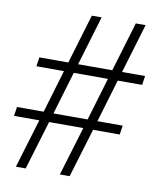

<svg xmlns="http://www.w3.org/2000/svg" viewBox="-82 -765 702 830"><g transform="rotate(10 269.0 -350.0)"><path d="M413 -443 357 -255H468L462 -215H345L280 0H237L302 -215H152L87 0H44L109 -215H-2L4 -255H121L177 -443H56L62 -483H189L254 -700H297L232 -483H382L447 -700H490L425 -483H526L520 -443ZM370 -443H220L164 -255H314Z"/></g></svg>

Font: Krub Light
Style: Italic
Weight: 300
Italic angle: -8°
Designer: Ekaluck Peanpanawate
Foundry: Cadson Demak Co.,Ltd.
Version: Version 1.000; ttfautohint (v1.6)